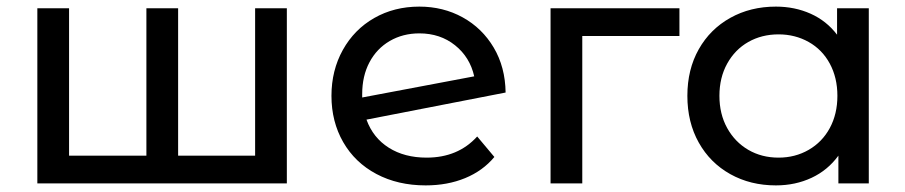

<svg xmlns="http://www.w3.org/2000/svg" viewBox="-20 -555 2740 581"><path d="M848 -530H752V-84H519V-530H423V-84H189V-530H93V0H848Z M1424 -142C1385.3 -99.3 1334.3 -78 1271 -78C1226.3 -78 1188.2 -88 1156.5 -108C1124.8 -128 1102.3 -156.3 1089 -193L1510 -275C1509.3 -326.3 1497.3 -371.7 1474 -411C1450.7 -450.3 1419.3 -480.8 1380 -502.5C1340.7 -524.2 1297 -535 1249 -535C1198.3 -535 1152.8 -523.5 1112.5 -500.5C1072.2 -477.5 1040.5 -445.3 1017.5 -404C994.5 -362.7 983 -316.3 983 -265C983 -213 994.8 -166.3 1018.5 -125C1042.2 -83.7 1075.7 -51.5 1119 -28.5C1162.3 -5.5 1212 6 1268 6C1312 6 1351.8 -1.3 1387.5 -16C1423.2 -30.7 1452.7 -52 1476 -80ZM1159.5 -431C1185.8 -446.3 1215.7 -454 1249 -454C1291 -454 1327 -442 1357 -418C1387 -394 1406.3 -362.7 1415 -324L1076 -260V-270C1076 -306.7 1083.3 -338.8 1098 -366.5C1112.7 -394.2 1133.2 -415.7 1159.5 -431Z M2036 -446V-530H1646V0H1742V-446Z M2609 -530H2513V-450C2491.7 -478 2465 -499.2 2433 -513.5C2401 -527.8 2366 -535 2328 -535C2276.7 -535 2230.7 -523.7 2190 -501C2149.3 -478.3 2117.5 -446.7 2094.5 -406C2071.5 -365.3 2060 -318.3 2060 -265C2060 -211.7 2071.5 -164.5 2094.5 -123.5C2117.5 -82.5 2149.3 -50.7 2190 -28C2230.7 -5.3 2276.7 6 2328 6C2367.3 6 2403.3 -1.7 2436 -17C2468.7 -32.3 2495.7 -54.7 2517 -84V0H2609ZM2427 -101.5C2399.7 -85.8 2369.3 -78 2336 -78C2302 -78 2271.5 -85.8 2244.5 -101.5C2217.5 -117.2 2196.2 -139.2 2180.5 -167.5C2164.8 -195.8 2157 -228.3 2157 -265C2157 -301.7 2164.8 -334.2 2180.5 -362.5C2196.2 -390.8 2217.5 -412.7 2244.5 -428C2271.5 -443.3 2302 -451 2336 -451C2369.3 -451 2399.7 -443.3 2427 -428C2454.3 -412.7 2475.7 -390.8 2491 -362.5C2506.3 -334.2 2514 -301.7 2514 -265C2514 -228.3 2506.3 -195.8 2491 -167.5C2475.7 -139.2 2454.3 -117.2 2427 -101.5Z"/></svg>

Font: ICO Headline
Style: Regular
Weight: 500
Designer: Julieta Ulanovsky
Foundry: Julieta Ulanovsky
Version: Version 7.200